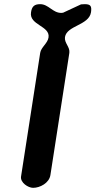

<svg xmlns="http://www.w3.org/2000/svg" viewBox="-20 -901 458 922"><path d="M213 -721C209 -693 177 -674 173 -647L81 -53C77 -24 115 1 139 1C172 1 216 -22 222 -60L313 -647C317 -676 288 -694 292 -723C301 -779 407 -779 417 -842C421 -871 416 -881 387 -881C382 -881 370 -880 369 -880L283 -840C283 -840 277 -839 274 -839C233 -839 213 -881 173 -881C145 -881 133 -870 129 -842C119 -780 222 -777 213 -721Z"/></svg>

Font: Asimov Print
Style: Regular
Weight: 500
Designer: Google
Version: Version 2.000980: 2014